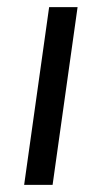

<svg xmlns="http://www.w3.org/2000/svg" viewBox="-20 -520 286 540"><path d="M198.2 -500 127.9 0H47.9L118.2 -500Z"/></svg>

Font: Human Sans
Style: Italic
Weight: 400
Italic angle: -8°
Designer: Tim Radville
Foundry: Continuum
Version: Version 1.000;FEAKit 1.0